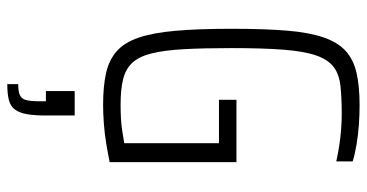

<svg xmlns="http://www.w3.org/2000/svg" viewBox="-260 -476 1007 527"><g transform="rotate(90 243.5 -212.5)"><path d="M268 8Q217 8 181 0Q145 -8 121 -29Q97 -50 83.5 -89Q70 -128 64.5 -191Q59 -254 59 -344Q59 -434 64 -495.5Q69 -557 82.5 -596.5Q96 -636 119.5 -657.5Q143 -679 179.5 -687.5Q216 -696 269 -696Q295 -696 323 -694Q351 -692 377.5 -687.5Q404 -683 423 -677V-632Q401 -637 377.5 -640.5Q354 -644 332.5 -645.5Q311 -647 294 -647Q248 -647 216 -643.5Q184 -640 164 -625Q144 -610 132.5 -577.5Q121 -545 116.5 -488.5Q112 -432 112 -344Q112 -267 115 -213.5Q118 -160 126.5 -125.5Q135 -91 152 -72.5Q169 -54 197 -47Q225 -40 267 -40Q286 -40 305 -41Q324 -42 342 -45Q360 -48 373 -50V-310H254V-358H425V-10Q401 -5 373.5 -0.5Q346 4 318.5 6Q291 8 268 8ZM211 271V241Q232 241 242 236Q252 231 255 218Q258 205 258 182V165H230V86H297V164Q297 196 293.5 216.5Q290 237 281 249.5Q272 262 255 266.5Q238 271 211 271Z"/></g></svg>

Font: Saira Condensed Light
Style: Regular
Weight: 300
Width: 3
Designer: Hector Gatti with collaboration of the Omnibus-Type team
Foundry: Omnibus-Type
Version: Version 1.101